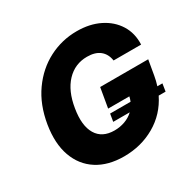

<svg xmlns="http://www.w3.org/2000/svg" viewBox="-163 -906 1092 1085"><g transform="rotate(-30 383.5 -363.5)"><path d="M740.8 -239.7 733 -190.3H687.9Q641 -94.8 550.4 -42.4Q459.9 9.9 348 9.9Q244.7 9.9 174 -35.3Q103.3 -80.6 73.3 -164.1Q43.3 -247.5 61.8 -362.6Q81.3 -481.5 140.8 -565.3Q200.3 -649.1 285.7 -693.2Q371.1 -737.2 468 -737.2Q552.2 -737.2 615.9 -705.6Q679.7 -674 714.5 -618.3Q749.3 -562.5 746.1 -489.7H566.4Q560 -534.1 529.8 -558.6Q499.6 -583.1 446.4 -583.1Q367.2 -583.1 313 -525.9Q258.9 -468.8 242.2 -364.7Q224.8 -259.9 259.4 -202.1Q294 -144.2 374.6 -144.2Q410.2 -144.2 442.6 -155.9Q475.1 -167.6 498.9 -190.3H391.3L399.5 -239.7H533Q538.7 -253.9 542.3 -269.5H403.8L425.8 -397.7H739.3L722.7 -301.5Q717.3 -269.5 707.7 -239.7Z"/></g></svg>

Font: Inter UI Extra Bold
Style: Italic
Weight: 800
Italic angle: 9.39999°
Designer: Rasmus Andersson
Foundry: rsms
Version: 3.2;8d6f07862